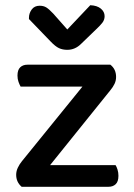

<svg xmlns="http://www.w3.org/2000/svg" viewBox="-20 -716 512 736"><path d="M63 0Q42 -18 42 -46Q42 -60 48.5 -73.5Q55 -87 64 -98L296 -384H59Q55 -391 51 -402Q47 -413 47 -426Q47 -448 57.5 -458Q68 -468 85 -468H403Q425 -451 425 -421Q425 -407 419 -394.5Q413 -382 403 -370L172 -83H423Q427 -77 430.5 -66Q434 -55 434 -42Q434 -20 423.5 -10Q413 0 396 0ZM238 -603 326 -696Q352 -695 366.5 -683Q381 -671 381 -654Q381 -640 372.5 -629Q364 -618 349 -604L291 -548Q268 -525 238 -525Q220 -525 206 -531.5Q192 -538 173 -558L91 -643V-648Q91 -665 101.5 -679.5Q112 -694 132 -694Q147 -694 157.5 -687.5Q168 -681 184 -664Z"/></svg>

Font: Baloo Thambi 2 Medium
Style: Regular
Weight: 500
Designer: Aadarsh Rajan and Ek Type
Foundry: Ek Type
Version: Version 1.640;hotconv 1.0.111;makeotfexe 2.5.65597; ttfautoh